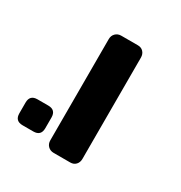

<svg xmlns="http://www.w3.org/2000/svg" viewBox="-104 -642 454 481"><g transform="rotate(30 122.5 -401.5)"><path d="M114 -232Q104 -232 97.5 -238.5Q91 -245 91 -255V-548Q91 -558 97.5 -564.5Q104 -571 114 -571H162Q172 -571 178 -564.5Q184 -558 184 -548V-255Q184 -245 178 -238.5Q172 -232 162 -232ZM12 -253Q-10 -253 -10 -275V-306Q-10 -328 12 -328H43Q65 -328 65 -306V-275Q65 -253 43 -253Z"/></g></svg>

Font: Rubik Light
Style: Regular
Weight: 400
Version: Version 2.101